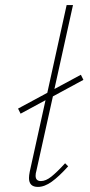

<svg xmlns="http://www.w3.org/2000/svg" viewBox="-20 -731 355 755"><path d="M236 -89 248 -77Q212 -37 183.5 -16.5Q155 4 129 4Q94 4 94 -31Q94 -41 97 -56L159 -337L61 -284L51 -304L166 -366L242 -711H267L194 -381L298 -437L308 -417L188 -352L123 -59Q120 -49 120 -40Q120 -19 141 -19Q160 -19 182 -36.5Q204 -54 236 -89Z"/></svg>

Font: Ysabeau Infant Extralight
Style: Italic
Weight: 200
Italic angle: -12°
Designer: Christian Thalmann (Catharsis Fonts)
Version: Version 0.003